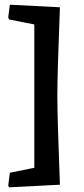

<svg xmlns="http://www.w3.org/2000/svg" viewBox="-20 -665 357 817"><path d="M15 125 22 70 126 49V-561L19 -582L15 -591L22 -645L235 -634Q224 -353 224 -258Q224 -163 235 121L19 132Z"/></svg>

Font: Alegreya
Style: Bold
Weight: 700
Designer: Juan Pablo del Peral
Foundry: Huerta Tipografica
Version: Version 2.008; ttfautohint (v1.8)